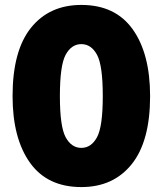

<svg xmlns="http://www.w3.org/2000/svg" viewBox="-20 -749 660 779"><path d="M31 -359Q31 -543 105.5 -636Q180 -729 310 -729Q448 -729 518.5 -630Q589 -531 589 -359Q589 -176 514.5 -83Q440 10 310 10Q172 10 101.5 -89Q31 -188 31 -359ZM397 -359Q397 -484 373.5 -527Q350 -570 310 -570Q270 -570 246.5 -527Q223 -484 223 -359Q223 -235 246.5 -192Q270 -149 310 -149Q350 -149 373.5 -192Q397 -235 397 -359Z"/></svg>

Font: Mona Sans Black
Style: Regular
Weight: 900
Designer: Deni Anggara
Foundry: GitHub
Version: Version 2.000